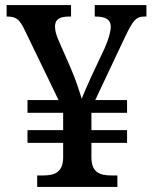

<svg xmlns="http://www.w3.org/2000/svg" viewBox="-20 -734 601 754"><path d="M126 0H441V-45H418C373 -45 339 -56 339 -116V-173H479V-223H339V-291H479V-341H354L472 -591C502 -653 514 -669 546 -669H555V-714H352V-669H355C397 -669 415 -656 415 -629C415 -612 407 -581 392 -547L337 -430C325 -402 306 -361 301 -346C293 -372 276 -426 257 -468L212 -571C201 -594 196 -614 196 -630C196 -657 213 -669 252 -669H259V-714H6V-669H9C46 -669 58 -655 77 -616L210 -341H88V-291H228V-223H88V-173H228V-112C226 -56 193 -45 149 -45H126Z"/></svg>

Font: Noto Serif Ethiopic Medium
Style: Regular
Weight: 500
Designer: Monotype Design Team
Foundry: Monotype Imaging Inc.
Version: Version 2.102